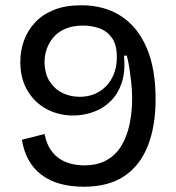

<svg xmlns="http://www.w3.org/2000/svg" viewBox="-20 -694 669 728"><path d="M298 14Q249 14 208.5 3Q168 -8 137.5 -31Q107 -54 88.5 -87.5Q70 -121 63 -164L149 -186Q156 -150 171.5 -127Q187 -104 207.5 -91Q228 -78 252 -72.5Q276 -67 299 -67Q350 -67 385 -87Q420 -107 441 -142.5Q462 -178 471.5 -224Q481 -270 481 -321Q481 -351 478 -378.5Q475 -406 471 -432.5Q467 -459 461 -483H450Q456 -423 441.5 -380Q427 -337 398.5 -309.5Q370 -282 333 -269Q296 -256 258 -256Q203 -256 157.5 -280Q112 -304 84.5 -350Q57 -396 57 -459Q57 -502 71 -540.5Q85 -579 113 -609Q141 -639 184.5 -656.5Q228 -674 288 -674Q376 -674 439 -633Q502 -592 536 -513Q570 -434 570 -318Q570 -216 540.5 -141Q511 -66 451 -26Q391 14 298 14ZM282 -327Q323 -327 354.5 -345.5Q386 -364 404.5 -398Q423 -432 423 -478Q423 -525 404 -551Q385 -577 356 -587Q327 -597 296 -597Q256 -597 228 -585Q200 -573 183 -553Q166 -533 157.5 -509Q149 -485 149 -460Q149 -416 167.5 -386.5Q186 -357 216 -342Q246 -327 282 -327Z"/></svg>

Font: Bricolage Grotesque 24pt
Style: Regular
Weight: 400
Designer: Mathieu Triay
Foundry: Atelier Triay
Version: Version 1.001;gftools[0.9.33.dev8+g029e19f]